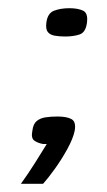

<svg xmlns="http://www.w3.org/2000/svg" viewBox="-20 -351 261 468"><path d="M93 -296Q96 -319 112 -325Q128 -331 149 -331Q170 -331 182.5 -325Q195 -319 192 -296Q189 -272 174 -267Q159 -262 139 -262Q125 -262 113.5 -264Q102 -266 96.5 -273Q91 -280 93 -296ZM31 97Q49 72 66 45Q83 18 94 0Q92 0 90 0Q88 0 85 0Q73 -2 64 -8Q55 -14 59 -33Q61 -49 69.5 -56Q78 -63 91 -65Q104 -67 120 -67Q143 -67 154.5 -60.5Q166 -54 162 -32Q158 -13 144 12.5Q130 38 113 61.5Q96 85 85 97Z"/></svg>

Font: Genos Medium
Style: Italic
Weight: 500
Italic angle: -8°
Designer: Robert E. Leuschke
Foundry: Robert E. Leuschke
Version: Version 1.010